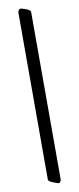

<svg xmlns="http://www.w3.org/2000/svg" viewBox="-99 -740 393 955"><g transform="rotate(-10 97.5 -263.0)"><path d="M66 155V-690Q66 -695 70.5 -701Q75 -707 79 -707Q84 -707 104 -700Q129 -691 129 -682V164Q129 169 125.5 175Q122 181 117 181Q113 181 108 179Q103 177 92 173Q66 163 66 155Z"/></g></svg>

Font: Monomakh
Style: Regular
Weight: 400
Version: Version 1.200; ttfautohint (v1.8.4.7-5d5b)